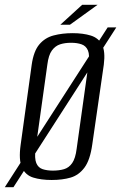

<svg xmlns="http://www.w3.org/2000/svg" viewBox="-47 -737 504 799"><path d="M-27 42 401 -623H437L9 42ZM168 12Q124 12 91.5 2Q59 -8 44.5 -39.5Q30 -71 39 -135L85 -468Q93 -524 116.5 -552Q140 -580 176 -589.5Q212 -599 255 -599Q299 -599 331 -589Q363 -579 377.5 -551Q392 -523 385 -468L337 -136Q328 -71 304.5 -39.5Q281 -8 247 2Q213 12 168 12ZM173 -27Q199 -27 219.5 -33Q240 -39 253.5 -58.5Q267 -78 272 -118L321 -468Q327 -508 319 -527Q311 -546 292.5 -552.5Q274 -559 249 -559Q223 -559 203 -552.5Q183 -546 169 -527Q155 -508 150 -468L101 -118Q96 -78 104 -58.5Q112 -39 130.5 -33Q149 -27 173 -27ZM204 -634 295 -717H359L244 -634Z"/></svg>

Font: Alumni Sans
Style: Italic
Weight: 400
Italic angle: -8°
Version: Version 1.016